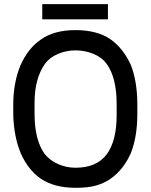

<svg xmlns="http://www.w3.org/2000/svg" viewBox="-20 -895 727 925"><path d="M641.6 -391.6V-345.7Q641.6 -236.3 610.4 -157.2Q574.2 -76.2 511.7 -33.2Q480.5 -11.7 442.4 -1Q404.3 9.8 343.8 9.8Q243.2 9.8 177.7 -33.2Q116.2 -75.2 80.1 -156.2Q46.9 -236.3 43.9 -339.8V-391.6Q43.9 -495.1 78.1 -579.1Q115.2 -663.1 177.7 -705.1Q241.2 -750 343.8 -750Q447.3 -750 511.7 -706.1Q573.2 -663.1 610.4 -582Q641.6 -502 641.6 -391.6ZM542 -339.8V-393.6Q542 -520.5 494.1 -586.9Q471.7 -618.2 430.7 -635.3Q389.6 -652.3 343.8 -652.3Q299.8 -652.3 259.3 -635.3Q218.8 -618.2 196.3 -586.9Q146.5 -516.6 146.5 -399.4V-345.7Q146.5 -222.7 194.3 -154.3Q219.7 -122.1 259.8 -104.5Q299.8 -86.9 343.8 -86.9Q445.3 -86.9 494.1 -151.4Q542 -216.8 542 -339.8ZM183.6 -801.8V-875H500V-801.8Z"/></svg>

Font: RobotoJAA
Style: Medium
Weight: 500
Version: Version 2.05; 2016-11-05